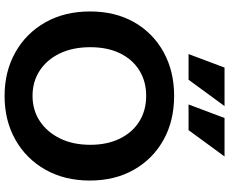

<svg xmlns="http://www.w3.org/2000/svg" viewBox="-101 -889 1000 838"><g transform="rotate(90 399.0 -470.0)"><path d="M399 10Q292 10 208.5 -37Q125 -84 77.5 -168Q30 -252 30 -363Q30 -473 77 -555.5Q124 -638 207.5 -684Q291 -730 398 -730Q507 -730 590 -684Q673 -638 720.5 -555Q768 -472 768 -362Q768 -252 720.5 -168Q673 -84 589.5 -37Q506 10 399 10ZM398 -112Q461 -112 509 -144Q557 -176 584.5 -232.5Q612 -289 612 -364Q612 -438 585 -493Q558 -548 510 -578Q462 -608 398 -608Q335 -608 287 -578Q239 -548 212.5 -493.5Q186 -439 186 -364Q186 -288 213 -231.5Q240 -175 288 -143.5Q336 -112 398 -112ZM328 -793H216L275 -950H443ZM548 -793H436L495 -950H663Z"/></g></svg>

Font: Instrument Sans
Style: Bold
Weight: 700
Designer: Rodrigo Fuenzalida
Foundry: fragTYPE
Version: Version 1.000; ttfautohint (v1.8.4.7-5d5b);gftools[0.9.28]